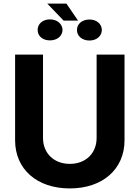

<svg xmlns="http://www.w3.org/2000/svg" viewBox="-20 -1028 769 1058"><path d="M63.2 -727.3V-255C63.2 -95.9 183.2 10.3 364.7 10.3C545.5 10.3 666.2 -95.9 666.2 -255V-727.3H512.4V-268.1C512.4 -185 454.2 -125 364.7 -125C275.6 -125 217 -185 217 -268.1V-727.3ZM404.1 -862.9C403.8 -829.9 432.2 -804.7 473 -804.7C514.6 -804.7 540.8 -831.3 541.2 -862.9C540.8 -894.5 514.2 -920.5 473 -920.5C432.2 -920.5 403.8 -895.6 404.1 -862.9ZM255 -805.4C295.5 -805.4 323.9 -829.9 324.6 -862.9C323.9 -895.2 296.5 -921.2 255 -921.2C214.5 -921.2 187.1 -895.2 187.5 -863.3C187.1 -830.3 214.1 -805.4 255 -805.4ZM330.6 -914.4H410.2L345.9 -1008.2H240.4Z"/></svg>

Font: Inter-Hewn
Style: Bold
Weight: 700
Designer: Rasmus Andersson
Foundry: rsms
Version: Version 3.012;git-f93a4a705